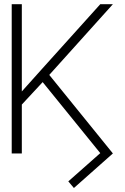

<svg xmlns="http://www.w3.org/2000/svg" viewBox="-20 -748 610 936"><path d="M37.1 0V-727.5H86.4V-302.2L179.2 -405.8L468.8 -727.5H530.3L220.2 -382.8L530.3 0L340.3 168.5L313 136.2L468.8 -1.5L188 -347.7L86.4 -238.3V0Z"/></svg>

Font: Inter Extra Light
Style: Regular
Weight: 200
Designer: Rasmus Andersson
Foundry: rsms
Version: Version 4.000;git-3c8e0fc